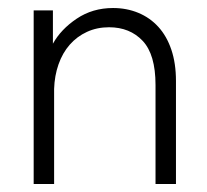

<svg xmlns="http://www.w3.org/2000/svg" viewBox="-20 -459 517 479"><path d="M368 -247Q368 -323 336 -357Q304 -391 252 -391Q222 -391 197 -379.5Q172 -368 154 -347.5Q136 -327 126 -298.5Q116 -270 115 -237V0H64V-433H112V-350Q132 -386 171.5 -412.5Q211 -439 262 -439Q296 -439 325 -427Q354 -415 375 -392Q396 -369 407.5 -335Q419 -301 419 -257V0H368V-247Z"/></svg>

Font: Tilda Sans Light
Style: Regular
Weight: 300
Designer: ParaType Ltd
Foundry: ParaType Ltd
Version: Version 1.009